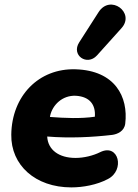

<svg xmlns="http://www.w3.org/2000/svg" viewBox="-20 -803 598 834"><path d="M290 11C340 11 401 0 448 -25C524 -63 496 -182 415 -142C385 -127 345 -117 308 -117C236 -117 188 -152 185 -210C282 -202 381 -207 467 -217C490 -220 520 -233 524 -266C538 -382 480 -497 308 -502C149 -507 31 -387 29 -218C27 -86 133 11 290 11ZM401 -562 508 -681C568 -748 459 -830 408 -750L324 -619C288 -563 358 -515 401 -562ZM197 -295 198 -301C208 -346 250 -390 310 -387C371 -383 396 -347 392 -296C330 -287 263 -290 197 -295Z"/></svg>

Font: SN Pro Heavy
Style: Italic
Weight: 800
Italic angle: -9°
Designer: Tobias Whetton
Foundry: Supernotes
Version: Version 1.001;Glyphs 3.2 (3249)